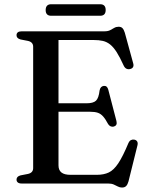

<svg xmlns="http://www.w3.org/2000/svg" viewBox="-20 -844 685 883"><path d="M205 -369H378Q409 -369 421.5 -381Q434 -393 438 -428Q440 -438 444.8 -443Q449.5 -448 457.5 -449Q473 -450.5 478 -431.5L515.5 -287.5Q518 -277 515.2 -271Q512.5 -265 504 -262Q496 -260 489.2 -262.8Q482.5 -265.5 477.5 -273Q465 -296.5 454 -308.8Q443 -321 429.5 -325.5Q416 -330 395.5 -330H205ZM56 -682Q56 -690.5 61.8 -695.2Q67.5 -700 80 -700H460.5Q476.5 -700 486.5 -705.2Q496.5 -710.5 505.5 -715.8Q514.5 -721 525.5 -721Q537 -721 543.2 -714.5Q549.5 -708 554 -693.5L592.5 -553Q595.5 -543 592.2 -536.2Q589 -529.5 580 -527Q570 -524 562 -527.8Q554 -531.5 549 -542Q531.5 -580.5 516.8 -603.8Q502 -627 486.8 -639.2Q471.5 -651.5 453.2 -655.8Q435 -660 410.5 -660H249V-83.5Q249 -61.5 262.5 -50.8Q276 -40 304 -40H425Q457.5 -40 480.2 -50.8Q503 -61.5 524 -93Q545 -124.5 571 -187Q575 -196 581.8 -199.5Q588.5 -203 596.5 -202Q606.5 -200.5 610.8 -193.5Q615 -186.5 612 -175L571 -10Q567 4.5 560.2 11.5Q553.5 18.5 541 18.5Q531 18.5 522.2 13.8Q513.5 9 503 4.5Q492.5 0 477.5 0H80Q67.5 0 61.8 -5Q56 -10 56 -18Q56 -32.5 74.5 -37.5L108 -44Q120 -46.5 126.2 -53.2Q132.5 -60 132.5 -70.5V-629.5Q132.5 -640 126.2 -646.8Q120 -653.5 108 -656L74.5 -662.5Q56 -667.5 56 -682ZM190 -797.5Q190 -811 196.5 -817.8Q203 -824.5 215 -824.5H441Q453 -824.5 459.5 -818Q466 -811.5 466 -798Q466 -784.5 459.5 -778Q453 -771.5 441 -771.5H215Q203 -771.5 196.5 -778Q190 -784.5 190 -797.5Z"/></svg>

Font: Fraunces 16pt
Style: Regular
Weight: 400
Version: Version 1.000;[b76b70a41]